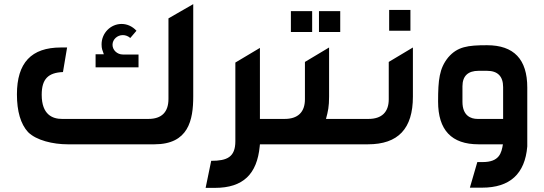

<svg xmlns="http://www.w3.org/2000/svg" viewBox="-20 -699 2634 930"><path d="M308 0H728C893 0 916 -117 916 -232V-679L796 -610V-220C796 -156 763 -123 699 -123H280C235 -123 182 -143 182 -240C182 -317 214 -347 285 -350L305 -469H275C132 -469 62 -395 62 -242C62 -160 80 -98 116 -59C156 -19 237 0 308 0ZM443 -373H651V-435H575C548 -435 525 -456 525 -482C525 -508 548 -529 575 -529C588 -529 601 -524 611 -515L641 -550C622 -571 596 -583 569 -583C516 -583 472 -539 472 -484C472 -463 476 -456 483 -436H443Z M1003 80 976 211H1021C1158 211 1225 144 1238 10L1239 0H1317V-123H1239V-467L1120 -396V-15C1120 62 1080 80 1003 80Z M1359 -123H1287V0H1708V-123H1559C1569 -160 1574 -183 1574 -231V-469L1457 -399V-218C1457 -156 1423 -123 1359 -123ZM1389 -544H1492V-645H1389ZM1525 -544H1628V-645H1525Z M1765 -123H1678V0H1762C1909 0 1980 -76 1980 -231V-469L1863 -399V-218C1863 -156 1829 -123 1765 -123ZM1865 -550H1968V-651H1865Z M2256 210H2315C2450 210 2523 143 2534 10V-275C2534 -412 2469 -480 2339 -480C2245 -480 2196 -473 2151 -421C2108 -368 2102 -312 2102 -207C2102 -69 2167 0 2298 0H2416C2409 42 2399 86 2318 86H2292ZM2220 -206V-281C2220 -331 2247 -356 2298 -356H2339C2391 -356 2417 -329 2417 -277V-123H2293C2261 -123 2220 -138 2220 -206Z"/></svg>

Font: All Genders v4
Style: Regular
Weight: 400
Designer: Rassam Alawdi
Foundry: Rassam Art
Version: Version 3.100;FEAKit 1.0